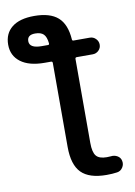

<svg xmlns="http://www.w3.org/2000/svg" viewBox="-104 -805 777 1101"><g transform="rotate(-10 284.5 -255.0)"><path d="M162 -640Q116 -640 116 -603Q116 -562 187 -562H224Q231 -562 231 -570Q227 -609 211 -624.5Q195 -640 162 -640ZM187 -465Q97 -465 48 -502Q-1 -539 -1 -603Q-1 -668 44 -704Q89 -740 174 -740Q266 -740 312 -699.5Q358 -659 364 -570Q364 -562 373 -562H467Q487 -562 501.5 -547.5Q516 -533 516 -513Q516 -493 501.5 -479Q487 -465 467 -465H374Q365 -465 365 -456V33Q365 87 382.5 108.5Q400 130 444 130Q459 130 467 129Q488 126 505.5 136Q523 146 527 165Q532 186 520 204.5Q508 223 487 226Q460 230 426 230Q325 230 279 183.5Q233 137 233 33V-456Q233 -465 224 -465Z"/></g></svg>

Font: Rounded Mplus 1c Bold
Style: Bold
Weight: 700
Version: Version 1.059.20150529